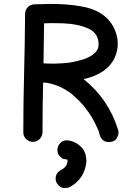

<svg xmlns="http://www.w3.org/2000/svg" viewBox="-20 -712 675 980"><path d="M255 -387Q294 -388 332 -392Q377 -399 420 -414Q436 -421 451 -431Q466 -441 473 -452L479 -462Q483 -473 483 -481V-494Q481 -517 471 -533Q465 -542 454.5 -551.5Q444 -561 423 -570H422Q391 -583 348 -589L341 -590L301 -593L247 -594L205 -593L202 -389L213 -388ZM536 13Q500 13 489 -23Q484 -45 477 -58V-59Q477 -60 476 -60Q453 -113 418 -158Q402 -181 360 -220L344 -234Q310 -259 277 -273L271 -275Q245 -285 226 -288Q224 -288 220.5 -289Q217 -290 212 -290Q207 -290 200 -291Q197 -164 197 -36Q196 -16 182 -2Q168 12 148 12Q128 12 113.5 -2Q99 -16 99 -36Q99 -188 103 -339Q107 -490 108 -641Q108 -660 121.5 -675Q135 -690 157.5 -690Q180 -690 203 -691L237 -692Q328 -692 391 -680Q534 -657 572 -544Q581 -516 581 -489Q581 -453 566 -419Q529 -336 407 -308Q533 -208 583 -49Q585 -42 585 -36Q585 -24 577 -9Q565 13 536 13ZM312 248Q286 248 271 224Q264 213 264 200Q264 172 288 158L302 149Q304 149 312.5 140Q321 131 321 124Q325 115 325 110Q325 102 318 101Q317 101 309 100.5Q301 100 287 87.5Q273 75 273 53Q273 35 286.5 19.5Q300 4 322 4Q372 9 404 49Q421 74 421 114Q412 200 338 242Q325 248 312 248Z"/></svg>

Font: Bad Comic
Style: Regular
Weight: 400
Designer: GGBotNet
Foundry: f0n7
Version: 0.9